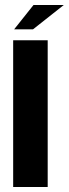

<svg xmlns="http://www.w3.org/2000/svg" viewBox="-20 -753 277 773"><path d="M33 0V-591H172V0ZM37 -635 115 -733H237L113 -635Z"/></svg>

Font: Alumni Sans ExtraBold
Style: Regular
Weight: 800
Designer: Robert E. Leuschke
Foundry: Robert E. Leuschke
Version: Version 1.018